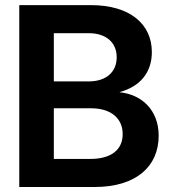

<svg xmlns="http://www.w3.org/2000/svg" viewBox="-20 -748 684 768"><path d="M57.1 0H358.4C525.4 0 614.7 -83 614.7 -205.1C614.7 -308.1 546.4 -370.1 459 -378.9V-379.9C537.6 -400.9 587.4 -455.6 587.4 -539.6C587.4 -652.3 499 -727.5 343.8 -727.5H57.1ZM341.3 -112.3H195.3V-314.9H343.8C423.8 -314.9 470.7 -274.9 470.7 -211.4C470.7 -147.9 423.3 -112.3 341.3 -112.3ZM335.4 -422.4H195.3V-615.2H335.4C404.8 -615.2 446.8 -577.6 446.8 -519C446.8 -460 404.8 -422.4 335.4 -422.4Z"/></svg>

Font: Raveo Display Display SemiBold
Style: Regular
Weight: 600
Designer: Jakub Foglar, Rasmus Andersson (Inter)
Foundry: Jakubfoglar.com
Version: Version 1.100;Glyphs 3.2.3 (3260)